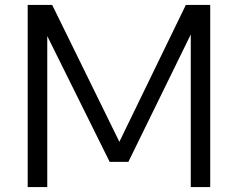

<svg xmlns="http://www.w3.org/2000/svg" viewBox="-20 -760 967 780"><path d="M92.5 0V-740H192L474 -165.5H456L735 -740H834V0H755V-670H779.5L501.5 -102.5H425.5L144 -670H172V0Z"/></svg>

Font: Encode Sans SC SemiExpanded
Style: Regular
Weight: 400
Width: 6
Designer: Multiple Designers
Foundry: Impallari Type
Version: Version 3.002